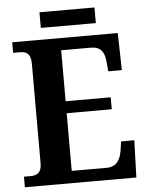

<svg xmlns="http://www.w3.org/2000/svg" viewBox="-58 -896 725 942"><g transform="rotate(-5 305.0 -424.5)"><path d="M172 -772H443V-849H172ZM26 0H575L581 -183H516L509 -137C502 -93 482 -60 434 -60H262V-344H484V-403H262V-654H408C457 -654 475 -626 479 -577L483 -531H550L546 -714H26V-662H59C88 -662 113 -654 113 -600V-109C113 -67 92 -52 60 -52H26Z"/></g></svg>

Font: Noto Serif Hebrew SemiCondensed
Style: Bold
Weight: 700
Width: 4
Designer: Monotype Design Team
Foundry: Monotype Imaging Inc.
Version: Version 2.004